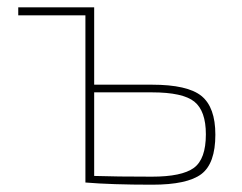

<svg xmlns="http://www.w3.org/2000/svg" viewBox="-20 -500 664 526"><path d="M238 -268H396Q494 -268 532 -237Q570 -206 570 -131Q570 -52 531.5 -23Q493 6 397 6Q285 6 214 0V-458H30V-480H238ZM238 -247V-18Q298 -16 396 -16Q478 -16 511 -40Q544 -64 544 -132Q544 -196 512.5 -221.5Q481 -247 396 -247Z"/></svg>

Font: Exo 2.0 Thin
Style: Regular
Weight: 250
Designer: Natanael Gama
Version: Version 1.001;PS 001.001;hotconv 1.0.70;makeotf.lib2.5.58329